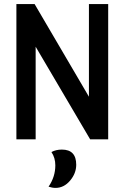

<svg xmlns="http://www.w3.org/2000/svg" viewBox="-20 -680 608 937"><path d="M154 -452V0H60V-660H149L414 -208V-660H508V0H420ZM282 50Q352 50 352 124Q352 166 322 201.5Q292 237 251 237Q235 237 217 231Q250 183 250 127Q250 90 231 62Q253 50 282 50Z"/></svg>

Font: Sansita
Style: Regular
Weight: 400
Designer: Pablo Cosgaya
Foundry: Omnibus-Type
Version: Version 1.006;hotconv 1.0.109;makeotfexe 2.5.65596